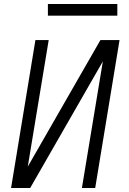

<svg xmlns="http://www.w3.org/2000/svg" viewBox="-20 -934 640 954"><path d="M35 0 156 -735H222L118 -106L479 -735H574L453 0H387L491 -629L130 0ZM218 -856V-914H563V-856Z"/></svg>

Font: Iosevka Aile Light Oblique
Style: Regular
Weight: 300
Italic angle: -9°
Designer: Belleve Invis
Foundry: Belleve Invis
Version: Version 31.1.0; ttfautohint (v1.8.4)